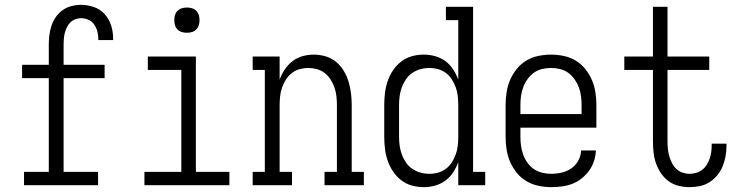

<svg xmlns="http://www.w3.org/2000/svg" viewBox="-20 -763 3040 791"><path d="M79 0V-55H181V-441H71V-496H181V-579Q181 -599 183.5 -619Q186 -639 192.5 -658Q199 -677 210.5 -693.5Q222 -710 238.5 -721.5Q255 -733 274.5 -738Q294 -743 314 -743Q341 -743 367 -734Q393 -725 411 -705Q429 -685 437.5 -659Q446 -633 446 -606Q446 -604 446 -602Q446 -600 446 -598H385Q385 -599 385 -600Q385 -601 385 -603Q385 -618 381 -633.5Q377 -649 368 -662Q359 -675 344.5 -681.5Q330 -688 314 -688Q302 -688 290 -683.5Q278 -679 269.5 -670.5Q261 -662 255.5 -650.5Q250 -639 247 -627.5Q244 -616 243 -603.5Q242 -591 242 -579V-496H411V-441H242V-55H384V0Z M575 0V-55H727V-475H589V-530H787V-55H925V0ZM750 -628Q739 -628 729 -631Q719 -634 711.5 -641.5Q704 -649 701 -659Q698 -669 698 -680Q698 -691 701 -701Q704 -711 711.5 -718.5Q719 -726 729 -729Q739 -732 750 -732Q761 -732 771 -729Q781 -726 788.5 -718.5Q796 -711 799 -701Q802 -691 802 -680Q802 -669 799 -659Q796 -649 788.5 -641.5Q781 -634 771 -631Q761 -628 750 -628Z M1021 0V-55H1071V-475H1021V-530H1132V-435Q1140 -457 1153 -476.5Q1166 -496 1184.5 -510.5Q1203 -525 1226 -531.5Q1249 -538 1273 -538Q1297 -538 1321 -531Q1345 -524 1364 -508.5Q1383 -493 1396 -471.5Q1409 -450 1416 -426.5Q1423 -403 1426 -379Q1429 -355 1429 -330V-55H1479V0H1317V-55H1368V-330Q1368 -348 1366 -366.5Q1364 -385 1358 -402Q1352 -419 1342.5 -434.5Q1333 -450 1318.5 -461.5Q1304 -473 1286 -478Q1268 -483 1250 -483Q1232 -483 1214 -478Q1196 -473 1181.5 -461.5Q1167 -450 1157.5 -434.5Q1148 -419 1142 -402Q1136 -385 1134 -366.5Q1132 -348 1132 -330V-55H1183V0Z M1726 8Q1701 8 1677 1.5Q1653 -5 1633 -20.5Q1613 -36 1599 -57Q1585 -78 1577 -101.5Q1569 -125 1566 -150Q1563 -175 1563 -200V-330Q1563 -355 1566 -380Q1569 -405 1577 -428.5Q1585 -452 1599 -473Q1613 -494 1633 -509.5Q1653 -525 1677 -531.5Q1701 -538 1726 -538Q1750 -538 1773 -531.5Q1796 -525 1815 -511Q1834 -497 1847 -477Q1860 -457 1868 -435V-680H1817V-735H1929V-55H1979V0H1868V-95Q1860 -73 1847 -53Q1834 -33 1815 -19Q1796 -5 1773 1.5Q1750 8 1726 8ZM1749 -47Q1768 -47 1785.5 -52Q1803 -57 1817.5 -68Q1832 -79 1842 -95Q1852 -111 1858 -128Q1864 -145 1866 -163.5Q1868 -182 1868 -200V-330Q1868 -348 1866 -366.5Q1864 -385 1858 -402Q1852 -419 1842 -435Q1832 -451 1817.5 -462Q1803 -473 1785 -478Q1767 -483 1749 -483Q1730 -483 1712 -478Q1694 -473 1678.5 -462.5Q1663 -452 1652.5 -436.5Q1642 -421 1635.5 -403.5Q1629 -386 1626.5 -367.5Q1624 -349 1624 -330V-200Q1624 -181 1626.5 -162.5Q1629 -144 1635.5 -126.5Q1642 -109 1652.5 -93.5Q1663 -78 1678.5 -67.5Q1694 -57 1712 -52Q1730 -47 1749 -47Z M2251 8Q2225 8 2198.5 2.5Q2172 -3 2149 -16.5Q2126 -30 2109 -51Q2092 -72 2081.5 -96.5Q2071 -121 2067 -147Q2063 -173 2063 -200V-330Q2063 -356 2067 -382.5Q2071 -409 2081.5 -433.5Q2092 -458 2109 -479Q2126 -500 2148.5 -513.5Q2171 -527 2197.5 -532.5Q2224 -538 2250 -538Q2276 -538 2302.5 -532.5Q2329 -527 2351.5 -513.5Q2374 -500 2391 -479Q2408 -458 2418.5 -433.5Q2429 -409 2433 -382.5Q2437 -356 2437 -330V-237H2124V-200Q2124 -181 2126.5 -162.5Q2129 -144 2135.5 -126Q2142 -108 2153 -92.5Q2164 -77 2179.5 -66.5Q2195 -56 2213.5 -51.5Q2232 -47 2251 -47Q2273 -47 2294.5 -52Q2316 -57 2334 -69.5Q2352 -82 2362.5 -101.5Q2373 -121 2374 -143H2435Q2434 -120 2427 -99Q2420 -78 2407 -60Q2394 -42 2376.5 -28Q2359 -14 2338.5 -6Q2318 2 2295.5 5Q2273 8 2251 8ZM2124 -293H2376V-330Q2376 -349 2373.5 -367.5Q2371 -386 2364.5 -403.5Q2358 -421 2347 -436.5Q2336 -452 2321 -463Q2306 -474 2287.5 -478.5Q2269 -483 2250 -483Q2231 -483 2212.5 -478.5Q2194 -474 2179 -463Q2164 -452 2153 -436.5Q2142 -421 2135.5 -403.5Q2129 -386 2126.5 -367.5Q2124 -349 2124 -330Z M2821 8Q2798 8 2775.5 2.5Q2753 -3 2734.5 -16.5Q2716 -30 2703 -49.5Q2690 -69 2682.5 -90.5Q2675 -112 2672.5 -135Q2670 -158 2670 -181V-475H2552V-530H2670V-735H2730V-530H2902V-475H2730V-181Q2730 -165 2731.5 -150Q2733 -135 2737 -120.5Q2741 -106 2748 -92Q2755 -78 2766 -67.5Q2777 -57 2791.5 -52Q2806 -47 2821 -47Q2835 -47 2848.5 -51Q2862 -55 2873 -63.5Q2884 -72 2891.5 -84Q2899 -96 2903.5 -109Q2908 -122 2910 -136Q2912 -150 2912 -164Q2912 -166 2912 -167.5Q2912 -169 2912 -171H2973Q2973 -168 2973 -165.5Q2973 -163 2973 -161Q2973 -140 2969 -118.5Q2965 -97 2957 -77.5Q2949 -58 2935 -41Q2921 -24 2903 -12.5Q2885 -1 2864 3.5Q2843 8 2821 8Z"/></svg>

Font: Iosevka Slab Light
Style: Regular
Weight: 300
Monospace: yes
Designer: Belleve Invis
Foundry: Belleve Invis
Version: Version 11.1.0; ttfautohint (v1.8.3)